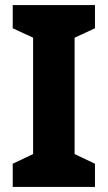

<svg xmlns="http://www.w3.org/2000/svg" viewBox="-20 -734 423 754"><path d="M353 0H30V-91L110 -129V-586L30 -623V-714H353V-623L273 -586V-129L353 -91Z"/></svg>

Font: Noto Sans Gujarati SemiCondensed ExtraBold
Style: Regular
Weight: 800
Width: 4
Designer: Jelle Bosma - Monotype Design Team, Universal Thirst
Foundry: Monotype Imaging Inc.
Version: Version 2.106; ttfautohint (v1.8.4.7-5d5b)